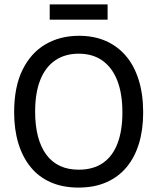

<svg xmlns="http://www.w3.org/2000/svg" viewBox="-20 -835 712 869"><path d="M335 14Q264 14 209.5 -10Q155 -34 118.5 -79Q82 -124 63 -186.5Q44 -249 44 -327Q44 -442 82 -519Q120 -596 186 -634.5Q252 -673 338 -673Q405 -673 458 -650Q511 -627 549 -583Q587 -539 607.5 -474Q628 -409 628 -326Q628 -248 609 -185.5Q590 -123 553 -78.5Q516 -34 461.5 -10Q407 14 335 14ZM336 -67Q402 -67 446 -97.5Q490 -128 512 -186Q534 -244 534 -326Q534 -411 511 -470Q488 -529 444 -560.5Q400 -592 336 -592Q274 -592 229.5 -561.5Q185 -531 162 -472.5Q139 -414 139 -330Q139 -266 152 -217Q165 -168 190 -134.5Q215 -101 251.5 -84Q288 -67 336 -67ZM205 -746V-815H467V-746Z"/></svg>

Font: Bricolage Grotesque 72pt
Style: Regular
Weight: 400
Version: Version 1.001;gftools[0.9.33.dev8+g029e19f]